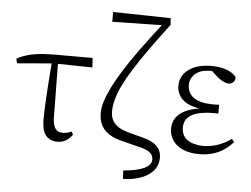

<svg xmlns="http://www.w3.org/2000/svg" viewBox="-63 -880 1521 1163"><g transform="rotate(5 698.0 -298.0)"><path d="M272.5 -457 276.4 -132.8Q277.3 -53.7 321.3 -44.9Q329.1 -43 337.9 -43Q363.3 -43 391.6 -55.7L400.4 -37.1Q366.2 12.7 311.5 13.7Q230.5 13.7 217.8 -72.3Q214.8 -91.8 214.8 -115.2Q214.8 -213.9 234.4 -456.1L25.4 -438.5L18.6 -465.8Q88.9 -506.8 210 -509.8Q229.5 -510.7 250 -510.7H478.5L482.4 -453.1Z M745.1 -77.1 823.2 -56.6Q936.5 -30.3 937.5 55.7Q937.5 131.8 860.4 172.9Q805.7 201.2 725.6 203.1L722.7 152.3Q891.6 137.7 892.6 71.3Q892.6 34.2 850.6 15.6Q830.1 6.8 799.8 0L691.4 -27.3Q577.1 -56.6 559.6 -146.5Q556.6 -165 556.6 -185.5Q556.6 -305.7 753.9 -579.1Q806.6 -651.4 878.9 -745.1L578.1 -739.3V-798.8L928.7 -792L931.6 -751Q717.8 -471.7 658.2 -337.9Q624 -258.8 624 -199.2Q624 -133.8 676.8 -103.5Q704.1 -87.9 745.1 -77.1Z M1362.3 -95.7 1377 -78.1Q1298.8 12.7 1175.8 13.7Q1062.5 13.7 1013.7 -49.8Q989.3 -83 989.3 -124Q989.3 -217.8 1099.6 -251Q1123 -257.8 1149.4 -261.7Q1035.2 -280.3 1014.6 -358.4Q1010.7 -373 1010.7 -387.7Q1010.7 -460.9 1082 -500Q1130.9 -525.4 1199.2 -525.4Q1305.7 -524.4 1351.6 -471.7Q1353.5 -442.4 1328.1 -430.7Q1319.3 -427.7 1311.5 -427.7Q1287.1 -428.7 1249 -456.1L1206.1 -495.1H1197.3Q1116.2 -495.1 1085.9 -444.3Q1073.2 -423.8 1073.2 -399.4Q1075.2 -294.9 1231.4 -293.9Q1257.8 -293.9 1266.6 -294.9V-241.2Q1255.9 -242.2 1242.2 -242.2Q1069.3 -242.2 1060.5 -150.4Q1059.6 -145.5 1059.6 -140.6Q1059.6 -60.5 1147.5 -43Q1168.9 -38.1 1194.3 -38.1Q1282.2 -39.1 1362.3 -95.7Z"/></g></svg>

Font: GenYoMin JP Light
Style: Regular
Weight: 300
Version: Version 1.001;PS 1;hotconv 16.6.51;makeotf.lib2.5.65220 DEVE